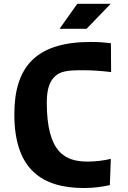

<svg xmlns="http://www.w3.org/2000/svg" viewBox="-20 -958 660 991"><path d="M448.5 -741.5C167.5 -741.5 54 -615 54 -368C54 -77.5 203 12.5 414.5 12.5C469 12.5 511.5 5 547 -2.5L552 -138C515 -129 471.5 -124 433 -124C318 -124 221.5 -167.5 221.5 -429C221.5 -509.5 242 -543.5 264 -564C292 -590.5 329.5 -595.5 405.5 -595.5C458 -595.5 503.5 -592 553.5 -586L552.5 -735C523.5 -738.5 491 -741.5 448.5 -741.5ZM287.5 -809.5 379 -938.5H551.5L427 -809.5Z"/></svg>

Font: Monaspace Argon ExtraBold
Style: Bold
Weight: 800
Designer: Riley Cran & the Lettermatic Team
Foundry: Lettermatic
Version: Version 1.000 (Monaspace Argon)